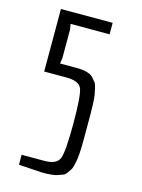

<svg xmlns="http://www.w3.org/2000/svg" viewBox="-112 -785 633 857"><g transform="rotate(15 205.0 -356.5)"><path d="M60 -46H164Q223 -46 235 -80Q247 -114 247 -241Q247 -368 235 -399.5Q223 -431 164 -431H61V-720H300V-667H120L124 -642V-509L120 -484H196Q257 -484 276 -460Q285 -450 290.5 -442.5Q296 -435 300 -416Q304 -397 306 -384.5Q308 -372 309 -343.5Q310 -315 310 -298V-186Q310 -112 303.5 -80.5Q297 -49 292 -42Q287 -35 279.5 -23.5Q272 -12 262 -8.5Q252 -5 238 0Q218 7 169 7L60 0Z"/></g></svg>

Font: Economica
Style: Regular
Weight: 400
Designer: Vicente Lamonaca
Foundry: Vicente Lamonaca
Version: Version 1.101